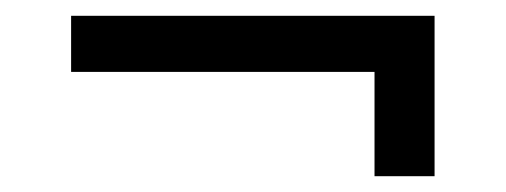

<svg xmlns="http://www.w3.org/2000/svg" viewBox="-20 -431 640 243"><path d="M530 -208H454V-340H70V-411H530Z"/></svg>

Font: JetBrains Mono Semi Light
Style: Regular
Weight: 350
Monospace: yes
Designer: Philipp Nurullin, Konstantin Bulenkov
Foundry: JetBrains
Version: 2.002